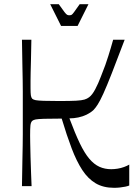

<svg xmlns="http://www.w3.org/2000/svg" viewBox="-20 -890 671 918"><path d="M85 0Q86 -72 87 -118Q88 -164 88.5 -194.5Q89 -225 89 -247.5Q89 -270 89 -293.5Q89 -317 89 -350Q89 -383 89 -406.5Q89 -430 89 -452.5Q89 -475 88.5 -505.5Q88 -536 87 -582Q86 -628 85 -700H130Q129 -637 128 -600Q127 -563 126.5 -542Q126 -521 126 -505Q126 -489 126 -470Q126 -445 127.5 -434.5Q129 -424 134 -418Q140 -413 151 -411Q162 -409 188 -408Q214 -407 263 -407Q316 -407 343.5 -408.5Q371 -410 384 -414Q397 -418 406 -425Q421 -436 435.5 -463.5Q450 -491 462 -523Q475 -555 483.5 -579Q492 -603 498 -622.5Q504 -642 509.5 -660Q515 -678 521 -700H576Q539 -602 514.5 -539.5Q490 -477 474 -442Q458 -407 447 -390Q436 -373 427 -364Q413 -351 394.5 -342Q376 -333 354.5 -328.5Q333 -324 312 -324Q339 -252 361.5 -205Q384 -158 407 -131Q430 -104 455.5 -92.5Q481 -81 512 -81Q526 -81 542 -83.5Q558 -86 573 -91.5Q588 -97 598 -103V-3Q591 0 579 2.5Q567 5 553 6.5Q539 8 526 8Q474 8 437.5 -13.5Q401 -35 373.5 -77Q346 -119 322.5 -181Q299 -243 275 -323Q219 -323 190.5 -322Q162 -321 151 -319Q140 -317 134 -312Q127 -305 125.5 -290Q124 -275 124 -242Q124 -234 124.5 -205.5Q125 -177 126 -139Q127 -101 128.5 -63.5Q130 -26 131 0ZM272 -766 220 -870H261Q280 -843 288.5 -832Q297 -821 301.5 -819Q306 -817 311 -817Q318 -817 322 -819Q326 -821 334 -832Q342 -843 361 -870H403L351 -766Z"/></svg>

Font: Ojuju Medium
Style: Regular
Weight: 500
Designer: Chisaokwu Joboson, Mirko Velimirovic
Foundry: Udi Foundry
Version: Version 1.000